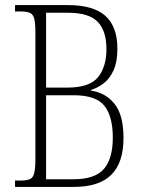

<svg xmlns="http://www.w3.org/2000/svg" viewBox="-20 -734 569 754"><path d="M39 0V-25H61Q85 -25 97.5 -30.5Q110 -36 114.5 -54.5Q119 -73 119 -110V-606Q119 -643 114.5 -660.5Q110 -678 97.5 -683.5Q85 -689 61 -689H39V-714H247Q346 -714 393.5 -672Q441 -630 441 -542Q441 -491 426 -458Q411 -425 387.5 -407Q364 -389 338 -381V-378Q394 -370 429.5 -326.5Q465 -283 465 -192Q465 -95 417 -47.5Q369 0 271 0ZM244 -390Q332 -390 365 -431Q398 -472 398 -541Q398 -613 363.5 -648.5Q329 -684 246 -684H161V-390ZM268 -30Q353 -30 388 -70.5Q423 -111 423 -194Q423 -277 390 -318.5Q357 -360 269 -360H161V-30Z"/></svg>

Font: Noto Serif Ethiopic Condensed ExtraLight
Style: Regular
Weight: 200
Width: 3
Designer: Monotype Design Team
Foundry: Monotype Imaging Inc.
Version: Version 2.102; ttfautohint (v1.8.4.7-5d5b)